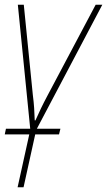

<svg xmlns="http://www.w3.org/2000/svg" viewBox="-22 -547 450 807"><path d="M52 240 101 18H-2L3 -6H105L53 -527H78L116 -148Q120 -117 121.5 -93Q123 -69 124 -41H127Q138 -66 150 -91Q162 -116 178 -146L380 -527H408L133 -6H232L226 18H126L77 240Z"/></svg>

Font: Noto Sans SemiCondensed Thin
Style: Italic
Weight: 100
Width: 4
Italic angle: -12°
Designer: Monotype Design Team
Foundry: Monotype Imaging Inc.
Version: Version 2.013; ttfautohint (v1.8.4.7-5d5b)